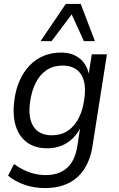

<svg xmlns="http://www.w3.org/2000/svg" viewBox="-20 -766 602 975"><path d="M209 189Q154 189 105.5 172.5Q57 156 21 126L51 67Q76 85 102 97.5Q128 110 155.5 116.5Q183 123 212 123Q279 123 319.5 87.5Q360 52 372 -20L389 -129L394 -128Q377 -91 351 -65Q325 -39 292 -26Q259 -13 220 -13Q158 -13 117 -43Q76 -73 59.5 -128Q43 -183 53 -257Q60 -313 80 -357.5Q100 -402 131 -434Q162 -466 202 -482.5Q242 -499 290 -499Q348 -499 385.5 -468.5Q423 -438 433 -381H429L446 -490H523L450 -26Q439 45 407.5 93Q376 141 326 165Q276 189 209 189ZM243 -79Q289 -79 323 -101Q357 -123 379 -165Q401 -207 408 -263Q420 -345 391 -389Q362 -433 297 -433Q252 -433 218 -411Q184 -389 162.5 -347.5Q141 -306 133 -250Q121 -168 150 -123.5Q179 -79 243 -79ZM186 -557 314 -746H390L462 -557H406L344 -693L242 -557Z"/></svg>

Font: Nunito Sans 10pt SemiCondensed
Style: Italic
Weight: 400
Width: 4
Italic angle: -9°
Designer: Vernon Adams
Foundry: Vernon Adams
Version: Version 3.101;gftools[0.9.27]